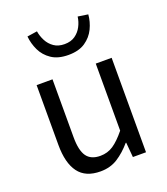

<svg xmlns="http://www.w3.org/2000/svg" viewBox="-149 -920 905 1038"><g transform="rotate(-20 303.5 -401.5)"><path d="M250.7 13.4Q164.6 13.4 124.5 -40.9Q84.3 -95.1 84.3 -199.3V-543.4H175.7V-210.3Q175.7 -134.6 199.9 -100.3Q224.2 -66 278.3 -66Q319.9 -66 353 -88.1Q386 -110.1 424.5 -157.6V-543.4H515.9V0H440.4L432.9 -85.3H430.1Q392.1 -40.9 349.5 -13.7Q306.9 13.4 250.7 13.4ZM303 -637.5Q243.1 -637.5 205.8 -662.8Q168.5 -688 150 -726.8Q131.6 -765.7 127.7 -807.3L185.4 -816Q190 -787.1 203.8 -760.6Q217.5 -734.1 242.1 -716.9Q266.7 -699.7 303 -699.7Q339.7 -699.7 364.1 -716.9Q388.5 -734.1 402.2 -760.6Q416 -787.1 419.6 -816L477.6 -807.3Q474.4 -765.7 455.7 -726.8Q436.9 -688 399.9 -662.8Q362.9 -637.5 303 -637.5Z"/></g></svg>

Font: Noto Sans HK Thin
Style: Regular
Weight: 100
Designer: Ryoko NISHIZUKA 西塚涼子 (kana, bopomofo & ideographs); Paul D. Hunt (Latin, Greek & Cyrillic); Sandoll Communications 산돌커뮤니
Foundry: Adobe
Version: Version 2.004-H2;hotconv 1.0.118;makeotfexe 2.5.65603